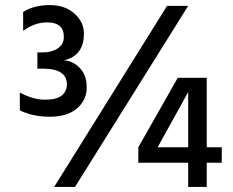

<svg xmlns="http://www.w3.org/2000/svg" viewBox="-20 -735 916 755"><path d="M793 0H720V-95H524V-156L679 -429H793V-156H852V-95H793ZM720 -156V-373L600 -156ZM58 -301V-371Q110 -343 156.5 -343Q203 -343 223 -359.5Q243 -376 243 -403Q243 -465 149 -465H127V-529H149Q184 -529 207.5 -545Q231 -561 231 -590Q231 -647 165 -647Q117 -647 71 -614V-688Q114 -715 175 -715Q236 -715 273 -681.5Q310 -648 310 -603Q310 -515 231 -498Q268 -495 294.5 -467Q321 -439 321 -390.5Q321 -342 283 -309Q245 -276 176.5 -276Q108 -276 58 -301ZM275 0H193L637 -712H720Z"/></svg>

Font: Hind Guntur Medium
Style: Regular
Weight: 500
Designer: Manushi Parikh, Hitesh Malaviya
Foundry: Indian Type Foundry
Version: Version 1.000;PS 1.0;hotconv 1.0.86;makeotf.lib2.5.63406; tt